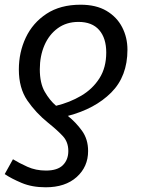

<svg xmlns="http://www.w3.org/2000/svg" viewBox="-25 -564 599 815"><path d="M317 -544Q383 -544 427 -518Q471 -492 493.5 -448.5Q516 -405 516 -353Q516 -240 447 -171Q378 -102 263 -72Q297 -45 323 -9Q349 27 349 77Q349 144 300.5 187.5Q252 231 169 231Q111 231 67 212.5Q23 194 -5 175L30 112Q56 128 91.5 144Q127 160 170 160Q219 160 242 137Q265 114 265 77Q265 39 242 14Q219 -11 179 -43Q127 -85 91 -137.5Q55 -190 55 -269Q55 -342 84.5 -404.5Q114 -467 172.5 -505.5Q231 -544 317 -544ZM308 -471Q257 -471 220 -444Q183 -417 163.5 -371.5Q144 -326 144 -270Q144 -211 165 -174.5Q186 -138 213 -115Q271 -129 319.5 -157.5Q368 -186 397 -231.5Q426 -277 426 -341Q426 -402 396 -436.5Q366 -471 308 -471Z"/></svg>

Font: BC Sans
Style: Italic
Weight: 400
Italic angle: -12°
Designer: Monotype Design Team
Designer: Province of B.C.
Foundry: Monotype Imaging Inc.
Version: Version 2.000;GOOG;noto-source:20170915:90ef993387c0